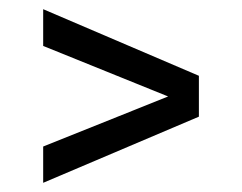

<svg xmlns="http://www.w3.org/2000/svg" viewBox="-20 -476 527 418"><path d="M413 -311V-222L74 -78V-157L346 -266L74 -376V-456Z"/></svg>

Font: Arya
Style: Regular
Weight: 400
Designer: Eduardo Rodriguez Tunni, Modular Infotech
Foundry: Eduardo Rodriguez Tunni, Modular Infotech
Version: Version 1.002